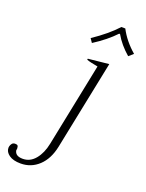

<svg xmlns="http://www.w3.org/2000/svg" viewBox="-266 -785 769 1010"><g transform="rotate(20 118.0 -280.0)"><path d="M101 -598Q184 -654 233 -708H255Q286 -648 344 -598L319 -576Q268 -620 239 -671H234Q188 -622 116 -576ZM-108 92Q-108 87 -107 84Q-105 75 -99 67.5Q-93 60 -82 60Q-71 60 -67.5 64Q-64 68 -64 74.5Q-64 81 -63 84Q-65 86 -65 89Q-61 121 -18 121Q23 121 51.5 86.5Q80 52 91 -3L186 -470Q141 -478 123 -485L124 -491L240 -503L138 -3Q123 69 80.5 108.5Q38 148 -20 148Q-62 148 -85 131.5Q-108 115 -108 92Z"/></g></svg>

Font: Trirong ExtraLight
Style: Italic
Weight: 275
Italic angle: -12°
Designer: Katatrad Team
Foundry: CadsonDemak
Version: Version 1.003